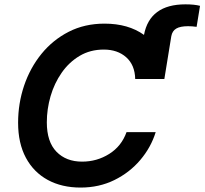

<svg xmlns="http://www.w3.org/2000/svg" viewBox="-20 -845 932 875"><path d="M347.2 9.8Q261.7 9.8 197.5 -25.1Q133.3 -60.1 97.9 -126.2Q62.5 -192.4 62.5 -285.6Q62.5 -373.5 89.8 -454.6Q117.2 -535.6 168.9 -599.4Q220.7 -663.1 293.2 -700.2Q365.7 -737.3 456.5 -737.3Q564.5 -737.3 636.2 -686Q662.6 -825.2 825.2 -825.2Q865.7 -825.2 891.6 -818.4L876 -722.7Q855 -725.6 837.4 -725.6Q801.3 -725.6 783.2 -714.8Q765.1 -704.1 760.7 -680.2L729 -484.9Q729 -484.9 729 -484.9Q729 -484.9 729 -484.9H596.2Q594.7 -548.8 555.2 -584Q515.6 -619.1 453.1 -619.1Q391.1 -619.1 342.8 -590.3Q294.4 -561.5 261 -513.4Q227.5 -465.3 210.4 -406.5Q193.4 -347.7 193.4 -287.6Q193.4 -198.7 237.3 -153.6Q281.2 -108.4 354 -108.4Q421.9 -108.4 477.8 -143.6Q533.7 -178.7 556.6 -242.7H689.5Q668 -173.3 619.4 -116Q570.8 -58.6 501.2 -24.4Q431.6 9.8 347.2 9.8Z"/></svg>

Font: Inter Semi Bold
Style: Italic
Weight: 600
Italic angle: -9.39999°
Designer: Rasmus Andersson
Foundry: rsms
Version: Version 4.000;git-3c8e0fc